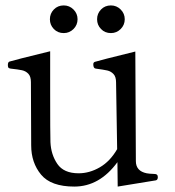

<svg xmlns="http://www.w3.org/2000/svg" viewBox="-20 -679 644 708"><path d="M562 -26Q562 -16 555 -14L414 9L413 -81Q347 9 254 9Q168 9 131.5 -35Q95 -79 95 -143L94 -376Q94 -397 84.5 -407Q75 -417 61 -420Q47 -423 19 -426Q12 -427 10.5 -430.5Q9 -434 9 -439Q9 -450 15 -452Q30 -457 165 -490V-341Q165 -179 166 -155Q168 -109 191.5 -74.5Q215 -40 270 -40Q310 -40 348 -62Q386 -84 412 -129L408 -375Q408 -396 398.5 -406Q389 -416 376 -419Q363 -422 333 -426Q324 -427 324 -442Q324 -449 330 -451Q345 -456 479 -489L481 -85Q481 -48 521 -40Q533 -38 542 -38Q555 -38 558.5 -35Q562 -32 562 -26ZM215 -659Q193 -659 178.5 -644Q164 -629 164 -608Q164 -587 178.5 -572Q193 -557 215 -557Q236 -557 251 -572Q266 -587 266 -608Q266 -629 251 -644Q236 -659 215 -659ZM389 -659Q367 -659 352.5 -644Q338 -629 338 -608Q338 -587 352.5 -572Q367 -557 389 -557Q410 -557 425 -572Q440 -587 440 -608Q440 -629 425 -644Q410 -659 389 -659Z"/></svg>

Font: Shippori Mincho
Style: Regular
Weight: 400
Designer: FONTDASU
Foundry: FONTDASU / Google Inc. / but / Adobe
Version: Version 3.110; ttfautohint (v1.8.3)